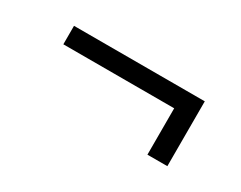

<svg xmlns="http://www.w3.org/2000/svg" viewBox="-39 -487 576 459"><g transform="rotate(30 249.5 -257.5)"><path d="M430 -168H375V-296H69V-347H430Z"/></g></svg>

Font: Trujillo Light
Style: Regular
Weight: 300
Designer: Fira Sans original fonts by bBox Type GmbH, Carrois Corporate GbR, & Edenspiekermann AG / Changes by Cristiano Sobral
Foundry: Fira Sans original fonts by bBox Type GmbH, Carrois Corporate GbR, & Edenspiekermann AG / Changes by Cristiano Sobral
Version: Version 4.301;July 28, 2020;FontCreator 13.0.0.2655 64-bit